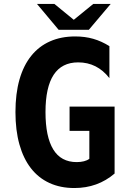

<svg xmlns="http://www.w3.org/2000/svg" viewBox="-20 -924 642 958"><path d="M164.6 -904.3H251.5L348.1 -825.2L445.3 -904.3H532.2L423.3 -775.4H272.5ZM351.1 14.2Q281.2 14.2 226.6 -11Q171.9 -36.1 134.3 -84.5Q96.7 -132.8 76.9 -203.4Q57.1 -273.9 57.1 -364.7Q57.1 -456.5 77.1 -526.9Q97.2 -597.2 135.5 -645Q173.8 -692.9 229.2 -717.5Q284.7 -742.2 355 -742.2Q404.3 -742.2 445.6 -730.2Q486.8 -718.3 525.9 -693.8V-534.2Q464.8 -612.8 370.1 -612.8Q207 -612.8 207 -364.7Q207 -241.7 245.6 -178.5Q284.2 -115.2 362.8 -115.2Q382.3 -115.2 398.9 -119.4Q415.5 -123.5 425.8 -131.8V-271H327.1V-392.1H551.8V-58.1Q467.3 14.2 351.1 14.2Z"/></svg>

Font: Hack
Style: Bold
Weight: 700
Monospace: yes
Designer: Christopher Simpkins
Foundry: Christopher Simpkins
Version: Version 2.017